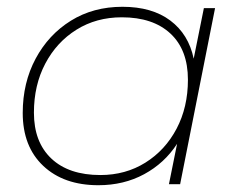

<svg xmlns="http://www.w3.org/2000/svg" viewBox="-20 -543 713 566"><path d="M270 3Q168 3 107.5 -54Q47 -111 47 -210Q47 -299 85 -370Q123 -441 189 -482Q255 -523 341 -523Q428 -523 482 -482.5Q536 -442 551 -370L581 -519H614L511 0H478L502 -119Q465 -62 405 -29.5Q345 3 270 3ZM276 -27Q350 -27 408.5 -63.5Q467 -100 500.5 -163.5Q534 -227 534 -308Q534 -396 482.5 -444Q431 -492 339 -492Q264 -492 205.5 -455.5Q147 -419 113.5 -355.5Q80 -292 80 -211Q80 -124 131.5 -75.5Q183 -27 276 -27Z"/></svg>

Font: Montserrat ExtraLight
Style: Italic
Weight: 200
Italic angle: -11.3°
Designer: Julieta Ulanovsky
Foundry: Julieta Ulanovsky
Version: Version 9.000; ttfautohint (v1.8.4.7-5d5b)